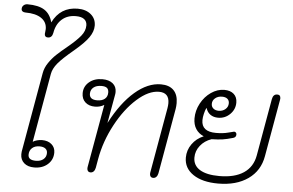

<svg xmlns="http://www.w3.org/2000/svg" viewBox="-63 -1110 1855 1215"><g transform="rotate(5 864.5 -502.5)"><path d="M107 -66Q107 -77 108 -83L197 -589Q203 -624 224.5 -655.5Q246 -687 272 -711.5Q298 -736 342 -772Q394 -815 420 -847Q446 -879 446 -914Q446 -939 428.5 -953Q411 -967 375 -967Q321 -967 286 -935.5Q251 -904 242 -849Q236 -817 210 -817Q189 -817 189 -838Q189 -843 190.5 -852Q192 -861 192 -869Q192 -913 156 -937.5Q120 -962 55 -962Q43 -962 36 -967.5Q29 -973 29 -983Q29 -997 39 -1006Q49 -1015 64 -1015Q134 -1015 171.5 -991Q209 -967 223 -914Q273 -1015 383 -1015Q435 -1015 467 -988Q499 -961 499 -917Q499 -880 472.5 -842Q446 -804 383 -751Q312 -692 283.5 -657.5Q255 -623 249 -589L172 -151Q182 -158 198.5 -162.5Q215 -167 230 -167Q268 -167 291 -147Q314 -127 314 -95Q314 -49 280.5 -19.5Q247 10 195 10Q154 10 130.5 -11Q107 -32 107 -66ZM268 -88Q268 -106 255 -116Q242 -126 218 -126Q188 -126 170.5 -110Q153 -94 153 -67Q153 -33 202 -33Q232 -33 250 -48Q268 -63 268 -88Z M532 -22 603 -423Q577 -407 544 -407Q506 -407 483 -428Q460 -449 460 -485Q460 -528 493 -556Q526 -584 577 -584Q619 -584 643 -564.5Q667 -545 667 -511Q667 -500 665 -491L633 -313H634Q702 -443 784 -513.5Q866 -584 949 -584Q1002 -584 1030 -555.5Q1058 -527 1058 -474Q1058 -455 1055 -437L982 -22Q979 -7 971 1.5Q963 10 951 10Q939 10 933.5 1.5Q928 -7 930 -22L1003 -437Q1006 -455 1006 -469Q1006 -536 941 -536Q875 -536 801.5 -470.5Q728 -405 671 -298.5Q614 -192 594 -79L584 -22Q581 -7 573 1.5Q565 10 553 10Q541 10 535.5 1.5Q530 -7 532 -22ZM621 -503Q621 -523 610 -532Q599 -541 575 -541Q543 -541 524.5 -526Q506 -511 506 -486Q506 -448 555 -448Q586 -448 603.5 -462.5Q621 -477 621 -503Z M1146 -136Q1146 -183 1173.5 -222Q1201 -261 1247 -280Q1214 -294 1196.5 -321.5Q1179 -349 1179 -388Q1179 -438 1203.5 -483.5Q1228 -529 1268 -556.5Q1308 -584 1352 -584Q1390 -584 1412 -564.5Q1434 -545 1434 -510Q1434 -467 1402.5 -436Q1371 -405 1327 -405Q1298 -405 1278 -419Q1258 -433 1250 -459H1248Q1241 -445 1235.5 -422Q1230 -399 1230 -381Q1230 -308 1322 -308Q1367 -308 1400 -317Q1433 -326 1436 -326Q1443 -326 1447.5 -321.5Q1452 -317 1452 -309Q1452 -291 1433 -286Q1395 -275 1368 -271Q1341 -267 1298 -266Q1254 -251 1227 -217Q1200 -183 1200 -141Q1200 -91 1243 -64.5Q1286 -38 1367 -38Q1464 -38 1521.5 -76.5Q1579 -115 1592 -189L1656 -552Q1662 -584 1688 -584Q1709 -584 1709 -561L1708 -552L1644 -189Q1628 -95 1553.5 -42.5Q1479 10 1363 10Q1263 10 1204.5 -29.5Q1146 -69 1146 -136ZM1387 -502Q1387 -520 1375 -530Q1363 -540 1341 -540Q1315 -540 1297.5 -525.5Q1280 -511 1280 -489Q1280 -471 1293 -460Q1306 -449 1327 -449Q1352 -449 1369.5 -464Q1387 -479 1387 -502Z"/></g></svg>

Font: Kodchasan ExtraLight
Style: Italic
Weight: 275
Italic angle: -10°
Version: Version 1.000; ttfautohint (v1.6)